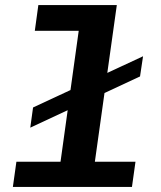

<svg xmlns="http://www.w3.org/2000/svg" viewBox="-20 -741 640 761"><path d="M206 0 292 -619H118L132 -721H443L342 0ZM31 0 45 -100H517L503 0ZM100 -235 111 -315 547 -518 535 -438Z"/></svg>

Font: Chivo Mono Medium SemiBold
Style: Italic
Weight: 600
Italic angle: -8.05°
Monospace: yes
Version: Version 1.008